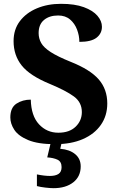

<svg xmlns="http://www.w3.org/2000/svg" viewBox="-20 -744 619 1004"><path d="M268 10Q179 10 127.5 -11.5Q76 -33 55 -65Q34 -97 34 -130Q34 -181 66 -202Q98 -223 141 -223Q143 -138 184 -94Q225 -50 285 -50Q343 -50 375.5 -81.5Q408 -113 408 -158Q408 -209 366.5 -239.5Q325 -270 241 -305Q136 -348 93.5 -401.5Q51 -455 51 -529Q51 -590 84 -633.5Q117 -677 173 -700.5Q229 -724 299 -724Q371 -724 418.5 -706.5Q466 -689 489.5 -661.5Q513 -634 513 -604Q513 -569 485 -547Q457 -525 395 -525Q395 -557 383 -589Q371 -621 346.5 -642Q322 -663 284 -663Q238 -663 210 -639.5Q182 -616 182 -571Q182 -543 195.5 -519Q209 -495 245.5 -471.5Q282 -448 349 -421Q452 -380 496.5 -328.5Q541 -277 541 -203Q541 -139 507.5 -91Q474 -43 413 -16.5Q352 10 268 10ZM260 240Q244 240 217.5 237Q191 234 173 229V168Q212 176 241 176Q270 176 286 165.5Q302 155 302 130Q302 101 280.5 91Q259 81 227 79L248 -9H305L295 34Q344 38 373 62Q402 86 402 126Q402 179 363 209.5Q324 240 260 240Z"/></svg>

Font: Noto Serif Myanmar
Style: Bold
Weight: 700
Designer: Ben Mitchell and the Monotype Design Team
Foundry: Monotype Imaging Inc.
Version: Version 2.106; ttfautohint (v1.8.4.7-5d5b)